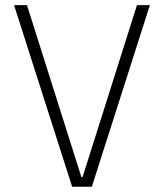

<svg xmlns="http://www.w3.org/2000/svg" viewBox="-20 -713 626 733"><path d="M255.4 0H330.6L552.2 -693.4H502.9L295.4 -37.6H290.5L83 -693.4H33.7Z"/></svg>

Font: Cascadia Mono PL ExtraLight
Style: Regular
Weight: 200
Monospace: yes
Designer: Aaron Bell
Foundry: Saja Typeworks
Version: Version 2404.023